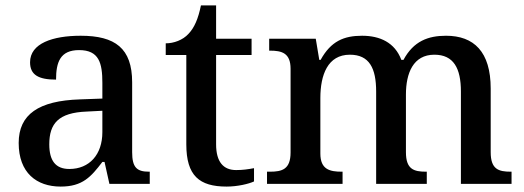

<svg xmlns="http://www.w3.org/2000/svg" viewBox="-20 -679 1936 709"><path d="M204 10C285 10 316 -26 358 -81H366L384 0H533V-45H530C485 -45 468 -61 468 -117V-375C468 -501 405 -547 278 -547C175 -547 91 -519 91 -449C91 -402 123 -385 187 -385C187 -449 202 -494 272 -494C346 -494 358 -446 358 -373V-315L275 -312C123 -307 49 -257 49 -151C49 -41 115 10 204 10ZM236 -55C185 -55 162 -86 162 -146C162 -223 196 -263 300 -267L358 -270V-191C358 -108 310 -55 236 -55Z M817 10C857 10 899 0 918 -9V-58C897 -54 876 -51 852 -51C805 -51 778 -81 778 -146V-476H909V-536H778V-659H722C712 -610 698 -577 676 -554C655 -531 622 -519 592 -519V-476H668V-146C668 -30 716 10 817 10Z M966 0H1245V-45H1242C1198 -45 1163 -53 1163 -112V-317C1163 -402 1190 -477 1272 -477C1344 -477 1369 -427 1369 -341V0H1556V-45H1553C1508 -45 1479 -54 1479 -117V-330C1479 -409 1506 -477 1584 -477C1655 -477 1682 -427 1682 -341V0H1869V-45H1866C1821 -45 1792 -54 1792 -117V-352C1792 -488 1730 -547 1627 -547C1561 -547 1507 -527 1470 -458H1462C1438 -522 1383 -547 1317 -547C1250 -547 1202 -527 1164 -458H1159L1146 -536H974V-492H977C1021 -492 1053 -483 1053 -425V-116C1053 -54 1022 -45 977 -45H966Z"/></svg>

Font: Noto Serif Telugu Medium
Style: Regular
Weight: 500
Designer: Jelle Bosma - Monotype Design Team
Foundry: Monotype Imaging Inc.
Version: Version 2.005